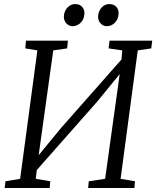

<svg xmlns="http://www.w3.org/2000/svg" viewBox="-20 -948 788 968"><path d="M3.5 0 7.5 -34 81.5 -46.5 168.5 -694 107.5 -704 111 -743H322.5L318.5 -704L248.5 -694L171 -137L158 -145L290.5 -306L617.5 -676.5L589.5 -611.5L596.5 -694L527.5 -704L532.5 -743H747.5L742.5 -704L674.5 -694L588 -46.5L660.5 -34L657.5 0H424.5L427.5 -34L510 -46.5L588 -606.5L605.5 -601.5L472 -438L141.5 -63.5L169.5 -128.5L160.5 -46.5L233.5 -34L230.5 0ZM345.5 -816Q327.5 -816 314.5 -830.2Q301.5 -844.5 302 -865Q303 -891.5 319.8 -909.5Q336.5 -927.5 359 -927.5Q381 -927.5 393.5 -914Q406 -900.5 405.5 -881Q405 -853 387.8 -834.5Q370.5 -816 345.5 -816ZM518 -816Q500 -816 487 -830.2Q474 -844.5 474.5 -865Q475.5 -891.5 491.8 -909.5Q508 -927.5 531 -927.5Q553 -927.5 565.8 -914Q578.5 -900.5 578 -881Q577.5 -853 560.2 -834.5Q543 -816 518 -816Z"/></svg>

Font: Merriweather 24pt Light
Style: Italic
Weight: 300
Italic angle: -7.8°
Version: Version 2.101